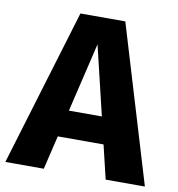

<svg xmlns="http://www.w3.org/2000/svg" viewBox="-92 -764 774 836"><g transform="rotate(10 295.5 -346.5)"><path d="M196.5 -693.4H394.9L603.7 0H430.3L293.1 -573.9L156.8 0H-13.3ZM203.7 -268.1H382.7L409.5 -149.3H177Z"/></g></svg>

Font: Fira Sans Variable
Style: Regular
Weight: 400
Designer: Carrois Corporate & Edenspiekermann AG
Foundry: Carrois Corporate GbR & Edenspiekermann AG
Version: Version 4.202